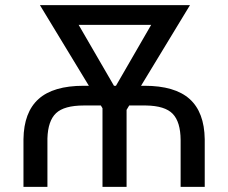

<svg xmlns="http://www.w3.org/2000/svg" viewBox="-20 -731 892 751"><path d="M531.7 -395.5 723.1 -710.9H136.2L327.6 -395.5H307.1Q188.5 -395.5 130.9 -343.8Q73.2 -292 71.8 -186.5V0H165.5V-189.5Q167.5 -258.3 199.2 -288.3Q231 -318.4 308.1 -318.4H374.5L380.9 -307.6V0H475.1V-301.3L485.4 -318.4H550.3Q625.5 -317.4 655.8 -285.6Q686 -253.9 686.5 -183.6V0H780.8V-186.5Q779.3 -292 721.7 -343.8Q664.1 -395.5 544.9 -395.5ZM425.8 -395.5 287.6 -633.8H571.3L433.6 -395.5Z"/></svg>

Font: FAU Chimera
Style: Regular
Weight: 400
Version: Version 1.002;hotconv 1.0.117;makeotfexe 2.5.65602